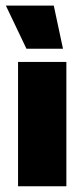

<svg xmlns="http://www.w3.org/2000/svg" viewBox="-26 -648 287 668"><path d="M36.8 0V-432.6H204.9V0ZM66 -478.5 -5.6 -628.5H161.1L193.1 -478.5Z"/></svg>

Font: Afacad Flux Black
Style: Regular
Weight: 900
Designer: Kristian Moeller
Foundry: Dicotype
Version: Version 1.100